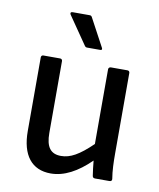

<svg xmlns="http://www.w3.org/2000/svg" viewBox="-81 -761 693 837"><g transform="rotate(10 266.0 -342.5)"><path d="M262 -556H320C327 -556 329 -560 325 -567L259 -690C256 -696 253 -697 247 -697H172C164 -697 162 -691 166 -685L250 -563C254 -557 257 -556 262 -556ZM200 12C259 12 317 -19 375 -76C377 -53 380 -30 383 -10C384 -3 388 0 395 0H458C466 0 470 -4 469 -11C463 -46 462 -86 462 -123V-479C462 -485 458 -489 452 -489H379C373 -489 368 -485 368 -479V-148C310 -92 272 -71 231 -71C185 -71 164 -99 164 -161V-479C164 -485 160 -489 154 -489H80C74 -489 70 -485 70 -479V-153C70 -46 116 12 200 12Z"/></g></svg>

Font: Sofia Sans Cond SemiBold
Style: Regular
Weight: 600
Width: 3
Designer: Botio Nikoltchev, Ani Petrova
Foundry: lettersoup
Version: Version 4.100